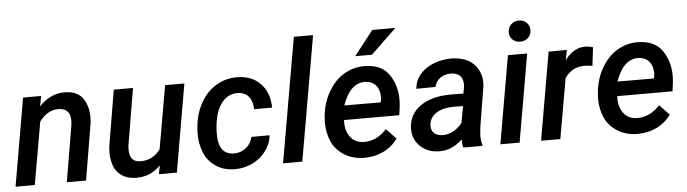

<svg xmlns="http://www.w3.org/2000/svg" viewBox="-47 -946 4117 1151"><g transform="rotate(-5 2011.5 -370.0)"><path d="M97.7 -528.3 6.3 0H122.1L188 -376.5C220.7 -419.9 258.8 -441.4 301.8 -441.4C302.2 -441.4 303.2 -441.4 303.7 -441.4C345.7 -440.4 368.7 -420.4 373 -381.8C373.5 -376.5 374 -371.1 374 -365.2C374 -357.9 373.5 -350.6 372.6 -342.8L314.9 0H430.7L487.8 -341.3C489.3 -354 489.7 -366.2 489.7 -377.9C489.7 -421.9 479 -459.5 457.5 -490.2C436.5 -521 400.9 -537.1 351.6 -538.1C350.1 -538.1 348.6 -538.1 347.2 -538.1C289.6 -538.1 238.8 -514.2 194.8 -466.8L206.5 -528.8Z M868.7 0H977.1L1068.4 -528.3H952.6L886.2 -148.4C856 -107.4 816.9 -86.9 769 -86.9C766.6 -86.9 764.6 -86.9 762.2 -86.9C724.6 -88.4 704.6 -109.4 701.2 -149.9C700.7 -154.8 700.7 -159.7 700.7 -164.6C700.7 -171.4 700.7 -178.2 701.7 -185.1L759.3 -528.3H643.6L586.4 -186.5C585.4 -175.3 585 -164.1 585 -153.8C585 -127.9 588.9 -102.5 597.2 -77.6C605.5 -52.7 620.6 -31.7 643.6 -15.6C666 0.5 694.3 9.3 728.5 9.8C730.5 9.8 731.9 9.8 733.9 9.8C791.5 9.8 839.8 -10.7 878.9 -52.2Z M1326.7 -84.5C1266.1 -85.9 1235.8 -127 1235.8 -208.5C1235.8 -211.9 1235.8 -214.8 1235.8 -217.8C1237.8 -290 1251.5 -345.7 1277.3 -384.8C1302.7 -423.8 1337.4 -443.4 1380.4 -443.4C1381.8 -443.4 1383.3 -443.4 1384.8 -443.4C1440.9 -440.9 1471.2 -398.9 1471.2 -338.4H1579.6C1579.6 -397 1562.5 -444.8 1528.3 -481.4C1494.1 -518.1 1448.2 -536.6 1391.1 -538.1C1388.7 -538.1 1386.2 -538.1 1383.3 -538.1C1339.4 -538.1 1298.8 -527.3 1261.7 -505.4C1224.1 -483.4 1193.4 -452.1 1169.4 -410.6C1145 -369.1 1129.9 -322.8 1124.5 -271.5L1123 -254.4C1122.1 -242.2 1121.1 -230 1121.1 -218.3C1121.1 -182.6 1127.4 -147.5 1140.6 -112.3C1153.3 -77.1 1175.8 -48.3 1207.5 -25.4C1239.3 -2.4 1277.8 9.3 1323.2 9.8C1325.2 9.8 1327.6 9.8 1329.6 9.8C1364.3 9.8 1397.9 2 1430.7 -13.2C1463.4 -28.8 1490.7 -50.8 1512.7 -79.6C1534.2 -108.4 1546.9 -140.1 1550.3 -174.8L1440.9 -174.3C1435.1 -147.5 1421.9 -125.5 1400.9 -108.9C1379.9 -92.8 1356 -84.5 1329.6 -84.5C1328.6 -84.5 1327.6 -84.5 1326.7 -84.5Z M1862.3 -750H1746.6L1616.2 0H1731.9Z M2103 -602.1H2203.6L2357.9 -750H2218.8ZM2100.6 9.8C2102.1 9.8 2103.5 9.8 2105 9.8C2146.5 9.8 2184.6 1.5 2220.2 -15.6C2255.9 -32.7 2284.7 -57.1 2306.6 -88.9L2248 -150.4C2207.5 -106.9 2163.6 -85.4 2115.7 -85.4C2113.8 -85.4 2112.3 -85.4 2110.4 -85.4C2075.7 -85.9 2048.8 -98.6 2030.3 -122.6C2011.7 -146.5 2002.4 -175.8 2002.4 -210.9C2002.4 -215.8 2002.4 -221.2 2002.9 -226.6H2335.4L2342.3 -277.3C2343.8 -292.5 2344.7 -307.1 2344.7 -321.3C2344.7 -378.4 2329.6 -428.2 2299.8 -471.7C2270 -514.6 2222.2 -536.6 2156.2 -538.1C2154.3 -538.1 2152.3 -538.1 2150.4 -538.1C2108.4 -538.1 2068.4 -527.3 2031.2 -505.9C1993.7 -483.9 1962.4 -451.7 1937 -409.2C1911.1 -366.2 1895.5 -317.9 1889.6 -264.2L1888.2 -244.1C1887.2 -234.9 1887.2 -226.1 1887.2 -216.8C1887.2 -180.2 1894.5 -144.5 1908.7 -109.9C1923.3 -75.2 1947.8 -46.9 1981.4 -24.9C2015.1 -2.9 2054.7 8.8 2100.6 9.8ZM2149.9 -443.4C2196.3 -441.4 2226.6 -413.6 2233.9 -367.2C2234.9 -360.4 2235.4 -354 2235.4 -347.2C2235.4 -339.4 2234.9 -331.5 2233.4 -323.2L2231.4 -313L2012.2 -313.5C2042 -399.9 2086.9 -443.4 2146 -443.4C2147.5 -443.4 2148.4 -443.4 2149.9 -443.4Z M2815.4 0 2815.9 -8.8C2811 -24.4 2808.6 -40.5 2808.6 -56.6C2808.6 -59.6 2808.6 -62 2808.6 -64.9L2812.5 -108.9L2853 -356.4C2854 -364.3 2854 -371.6 2854 -378.9C2854 -421.9 2839.4 -459 2809.6 -489.7C2779.8 -520.5 2735.8 -536.6 2678.2 -538.1C2676.3 -538.1 2674.8 -538.1 2672.9 -538.1C2636.7 -538.1 2601.6 -531.2 2567.9 -518.1C2500 -491.2 2455.6 -440.4 2451.2 -375.5L2566.9 -376.5C2571.3 -398.4 2582.5 -416 2600.6 -429.2C2619.1 -441.9 2639.6 -448.2 2663.1 -448.2C2664.1 -448.2 2665.5 -448.2 2666.5 -448.2C2706.5 -447.3 2730 -429.2 2736.3 -394C2737.3 -388.7 2737.8 -382.8 2737.8 -377C2737.8 -371.1 2737.3 -364.7 2736.3 -358.4L2729.5 -322.3L2654.3 -323.2C2577.6 -323.2 2516.1 -307.1 2470.7 -275.4C2425.3 -243.7 2400.9 -199.7 2398.4 -144C2398.4 -141.1 2398.4 -138.7 2398.4 -136.2C2398.4 -95.2 2413.1 -61 2441.9 -33.2C2471.2 -5.4 2508.8 9.3 2554.7 9.8C2556.2 9.8 2557.6 9.8 2559.6 9.8C2607.9 9.8 2653.3 -9.8 2695.8 -49.3C2695.8 -46.4 2695.8 -43.9 2695.8 -41C2695.8 -24.9 2697.3 -11.2 2700.7 0ZM2581.5 -85C2538.6 -86.4 2516.1 -111.8 2516.1 -145C2516.1 -148.9 2516.1 -152.3 2516.6 -156.2C2523.9 -213.4 2578.1 -248.5 2665.5 -248.5L2720.7 -248L2702.6 -147.9C2673.3 -110.4 2631.3 -85 2585.4 -85C2584 -85 2583 -85 2581.5 -85Z M3032.2 -663.6C3032.2 -646 3038.6 -631.3 3050.8 -619.6C3063 -608.4 3078.1 -602.5 3095.2 -602.5C3096.2 -602.5 3097.2 -602.5 3098.1 -602.5C3117.2 -603 3132.8 -609.4 3145 -621.6C3157.2 -633.8 3163.1 -648.9 3163.1 -667.5C3163.1 -685.1 3156.7 -699.7 3144.5 -711.9C3132.3 -723.6 3117.7 -729.5 3100.1 -729.5C3099.1 -729.5 3098.1 -729.5 3097.2 -729.5C3077.1 -729 3061.5 -722.2 3049.8 -709.5C3038.1 -696.8 3032.2 -681.6 3032.2 -663.6ZM3131.3 -528.3H3015.6L2923.8 0H3039.6Z M3527.8 -531.7C3508.8 -536.6 3494.1 -539.1 3483.4 -539.1C3482.4 -539.1 3481.4 -539.1 3480.5 -539.1C3434.6 -539.1 3394 -515.6 3358.4 -468.8L3370.1 -528.8L3260.3 -528.3L3168.9 0H3284.7L3348.1 -361.8C3377.4 -403.8 3416 -424.8 3464.8 -424.8C3466.3 -424.8 3467.8 -424.8 3469.2 -424.8C3484.4 -424.8 3499.5 -423.3 3514.6 -419.9Z M3744.6 9.8C3746.1 9.8 3747.6 9.8 3749 9.8C3790.5 9.8 3828.6 1.5 3864.3 -15.6C3899.9 -32.7 3928.7 -57.1 3950.7 -88.9L3892.1 -150.4C3851.6 -106.9 3807.6 -85.4 3759.8 -85.4C3757.8 -85.4 3756.3 -85.4 3754.4 -85.4C3719.7 -85.9 3692.9 -98.6 3674.3 -122.6C3655.8 -146.5 3646.5 -175.8 3646.5 -210.9C3646.5 -215.8 3646.5 -221.2 3647 -226.6H3979.5L3986.3 -277.3C3987.8 -292.5 3988.8 -307.1 3988.8 -321.3C3988.8 -378.4 3973.6 -428.2 3943.8 -471.7C3914.1 -514.6 3866.2 -536.6 3800.3 -538.1C3798.3 -538.1 3796.4 -538.1 3794.4 -538.1C3752.4 -538.1 3712.4 -527.3 3675.3 -505.9C3637.7 -483.9 3606.4 -451.7 3581.1 -409.2C3555.2 -366.2 3539.6 -317.9 3533.7 -264.2L3532.2 -244.1C3531.2 -234.9 3531.2 -226.1 3531.2 -216.8C3531.2 -180.2 3538.6 -144.5 3552.7 -109.9C3567.4 -75.2 3591.8 -46.9 3625.5 -24.9C3659.2 -2.9 3698.7 8.8 3744.6 9.8ZM3793.9 -443.4C3840.3 -441.4 3870.6 -413.6 3877.9 -367.2C3878.9 -360.4 3879.4 -354 3879.4 -347.2C3879.4 -339.4 3878.9 -331.5 3877.4 -323.2L3875.5 -313L3656.2 -313.5C3686 -399.9 3731 -443.4 3790 -443.4C3791.5 -443.4 3792.5 -443.4 3793.9 -443.4Z"/></g></svg>

Font: Roboto Medium
Style: Italic
Weight: 500
Italic angle: -12°
Designer: Google
Version: Version 2.137; 2017